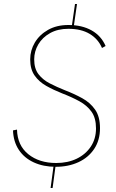

<svg xmlns="http://www.w3.org/2000/svg" viewBox="-20 -828 579 960"><path d="M233 112 248 0H258L243 112ZM339 -697 355 -808H365L349 -697ZM259 6Q197 6 149 -16Q101 -38 74 -79Q47 -120 45 -176L65 -180Q67 -101 121.5 -57Q176 -13 261 -13Q319 -13 363.5 -34.5Q408 -56 434 -95Q460 -134 460 -186Q460 -238 437.5 -269.5Q415 -301 376.5 -322Q338 -343 291 -361Q248 -378 211.5 -398.5Q175 -419 153 -450.5Q131 -482 131 -531Q131 -576 154 -615Q177 -654 220 -678.5Q263 -703 322 -703Q390 -703 438 -676Q486 -649 508 -598L490 -588Q471 -633 428.5 -658.5Q386 -684 322 -684Q269 -684 230.5 -662.5Q192 -641 171.5 -606Q151 -571 151 -531Q151 -485 172.5 -457Q194 -429 229 -411Q264 -393 304 -377Q351 -359 391 -337Q431 -315 455.5 -280Q480 -245 480 -187Q480 -127 451 -83.5Q422 -40 372 -17Q322 6 259 6Z"/></svg>

Font: Hanken Grotesk Thin
Style: Italic
Weight: 250
Italic angle: -8°
Designer: Alfredo Marco Pradil
Foundry: Hanken Design Co.
Version: Version 3.013